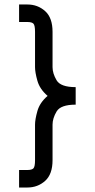

<svg xmlns="http://www.w3.org/2000/svg" viewBox="-20 -789 422 855"><path d="M214 -234V-76Q214 -13 181 16.5Q148 46 102 46H65V-32H102Q122 -32 129 -39.5Q136 -47 136 -76V-234Q136 -257 146.5 -294.5Q157 -332 192 -362Q157 -392 146.5 -429.5Q136 -467 136 -490V-647Q136 -676 129 -683.5Q122 -691 102 -691H65V-769H102Q148 -769 181 -739.5Q214 -710 214 -647V-490Q214 -462 232 -431.5Q250 -401 317 -401V-323Q250 -323 232 -292.5Q214 -262 214 -234Z"/></svg>

Font: SUIT Medium
Style: Regular
Weight: 500
Designer: Sunn Youn; Korean Glyphs from Source Han Sans (Sandoll Communications; Soo-young Jang, Joo-yeon Kang)
Foundry: Sunn
Version: Version 1.120